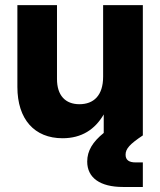

<svg xmlns="http://www.w3.org/2000/svg" viewBox="-20 -536 634 760"><path d="M227.5 11.2C303.7 11.2 356 -23.9 390.6 -83V-9.8C347.2 25.4 325.2 60.5 325.2 103.5C325.2 168 376.5 204.1 466.8 204.1H545.4V106.9H517.1C490.2 106.9 477.1 97.2 477.1 76.2C477.1 52.7 494.1 34.2 545.4 0V-515.6H388.2V-232.4C388.2 -157.7 350.6 -123.5 294.4 -123.5C238.3 -123.5 205.6 -158.7 205.6 -223.1V-515.6H48.8V-191.9C48.8 -63.5 116.7 11.2 227.5 11.2Z"/></svg>

Font: Raveo Display
Style: Bold
Weight: 700
Designer: Jakub Foglar, Rasmus Andersson (Inter)
Foundry: Jakubfoglar.com
Version: Version 1.100;Glyphs 3.2.3 (3260)